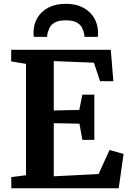

<svg xmlns="http://www.w3.org/2000/svg" viewBox="-20 -1010 693 1030"><path d="M119.6 -70V-667.3L40 -680.5V-743H574.4L588.1 -574.3H516.9L483.7 -673.6L268.5 -682.3V-417.4L405.5 -420.4L421.8 -502.3H486.1V-259.6H421.8L406.2 -346.5L268.5 -349.1V-64.2L508.7 -76.3L567.7 -205.5L642.9 -183.9L616.8 0H40.6V-59.9ZM332.9 -989.6Q388.5 -989.6 427 -968.6Q465.5 -947.5 485.7 -912.6Q505.8 -877.6 505.8 -836Q505.8 -829.9 505.5 -823.9Q505.2 -817.9 504.2 -812.3H432.8Q432.8 -814.5 432.8 -818.3Q432.8 -822.1 431.8 -826Q428.9 -841.8 421.1 -859.1Q413.3 -876.4 393.1 -888.6Q372.9 -900.9 332.9 -900.9Q292.9 -900.9 272.8 -888.6Q252.6 -876.4 244.9 -858.9Q237.2 -841.4 234 -826Q233.5 -822.1 233.2 -818.3Q233 -814.5 233 -812.3H161.6Q160.9 -817.9 160.4 -824.1Q159.9 -830.3 159.9 -836.4Q159.9 -878 179.9 -912.9Q199.9 -947.9 238.6 -968.8Q277.3 -989.6 332.9 -989.6Z"/></svg>

Font: Merriweather Light
Style: Regular
Weight: 300
Version: Version 2.100